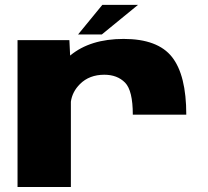

<svg xmlns="http://www.w3.org/2000/svg" viewBox="-20 -752 838 772"><path d="M514 -291Q514 -388 482.8 -419.8Q451.5 -451.5 399.5 -451.5Q339 -451.5 301.5 -414Q270.5 -383 265 -343V0H50.5V-590.5H259L262 -528.5Q262 -529 262.5 -529Q343 -595.5 477 -595.5Q614.5 -595.5 671.8 -522.5Q729 -449.5 729 -291ZM294 -613.5 391.5 -732.5H535L389.5 -613.5Z"/></svg>

Font: Anybody ExtraExpanded ExtraBold
Style: Regular
Weight: 800
Width: 8
Designer: Tyler Finck
Foundry: Etcetera Type Company
Version: Version 1.010; ttfautohint (v1.8.3) -l 8 -r 50 -G 200 -x 14 